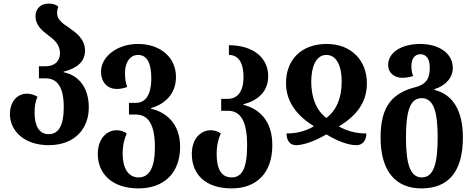

<svg xmlns="http://www.w3.org/2000/svg" viewBox="-20 -793 2625 1066"><path d="M250 13C399 13 473 -83 473 -196C473 -311 413 -376 333 -392V-395C413 -415 452 -455 452 -511C452 -578 402 -612 359 -642C325 -664 297 -686 297 -720C297 -732 299 -743 304 -756C291 -767 276 -773 249 -773C205 -773 177 -743 177 -704C177 -653 212 -624 248 -597C282 -572 313 -545 313 -498C313 -455 286 -425 232 -425H196V-358H233C297 -358 334 -312 334 -197C334 -96 305 -48 250 -48C199 -48 172 -92 172 -167C172 -201 176 -229 188 -256C170 -267 148 -273 130 -273C75 -273 35 -228 35 -159C35 -71 110 13 250 13Z M749 253C891 253 980 167 980 22C980 -111 897 -172 819 -189V-193C898 -216 957 -273 957 -366C957 -475 870 -549 746 -549C629 -549 541 -477 541 -396C541 -333 579 -299 629 -299C647 -299 667 -303 686 -310C677 -337 674 -356 674 -389C674 -438 696 -488 747 -488C796 -488 820 -443 820 -359C820 -261 785 -222 734 -222H696V-157H735C805 -157 840 -98 840 24C840 138 809 192 749 192C691 192 661 138 661 63C661 10 671 -24 684 -52C669 -63 649 -70 628 -70C575 -70 523 -26 523 62C523 173 604 253 749 253Z M1266 253C1404 253 1492 168 1492 13C1492 -131 1410 -192 1331 -211V-214C1410 -234 1469 -283 1469 -370C1469 -476 1381 -542 1251 -542V-488C1304 -488 1332 -444 1332 -366C1332 -282 1297 -244 1243 -244H1208V-178H1245C1317 -178 1352 -119 1352 14C1352 139 1325 192 1266 192C1205 192 1183 139 1183 63C1183 10 1193 -24 1206 -52C1191 -63 1171 -70 1150 -70C1097 -70 1045 -26 1045 62C1045 173 1119 253 1266 253Z M1624 13C1662 13 1727 -8 1792 -47C1855 -8 1917 13 1957 13C2001 13 2014 -22 2014 -52C1962 -52 1912 -63 1861 -91C1958 -149 2017 -224 2017 -330C2017 -457 1931 -549 1794 -549C1648 -549 1567 -456 1568 -330C1569 -225 1630 -150 1723 -92C1674 -63 1623 -52 1571 -52C1571 -19 1585 13 1624 13ZM1792 -138C1733 -183 1709 -254 1708 -338C1708 -420 1733 -488 1792 -488C1852 -488 1878 -420 1877 -338C1877 -254 1851 -183 1792 -138Z M2320 253C2469 253 2550 161 2550 -30C2550 -181 2493 -269 2392 -294V-298C2457 -318 2494 -364 2494 -416C2494 -500 2412 -549 2314 -549C2205 -549 2135 -499 2135 -433C2135 -387 2171 -361 2214 -361C2233 -361 2257 -365 2274 -371C2269 -382 2264 -401 2264 -427C2264 -464 2281 -492 2314 -492C2348 -492 2366 -465 2366 -419C2366 -368 2356 -327 2286 -309C2159 -276 2093 -204 2093 -30C2093 161 2179 253 2320 253ZM2322 192C2257 192 2234 117 2234 -30C2234 -174 2256 -248 2321 -248C2387 -248 2410 -174 2410 -30C2410 117 2387 192 2322 192Z"/></svg>

Font: Noto Serif Georgian Condensed Bold
Style: Regular
Weight: 700
Width: 3
Designer: Monotype Design Team, Akaki Razmadze
Foundry: Google LLC
Version: Version 2.003